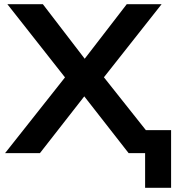

<svg xmlns="http://www.w3.org/2000/svg" viewBox="-20 -725 830 909"><path d="M667 164V0H609V-109H790V164ZM4 0 311 -388V-329L15 -705H183L394 -430H368L580 -705H745L449 -330V-388L757 0H589L364 -288H394L169 0Z"/></svg>

Font: Nunito Sans 10pt SemiExpanded
Style: Bold
Weight: 700
Width: 6
Designer: Vernon Adams
Foundry: Vernon Adams
Version: Version 3.101;gftools[0.9.27]